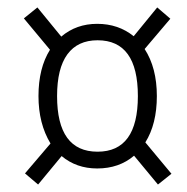

<svg xmlns="http://www.w3.org/2000/svg" viewBox="-20 -598 500 514"><path d="M439 -132.8 402.8 -104 338.9 -181.2Q298.8 -147 240.2 -147Q184.6 -147 145 -180.2L82 -104L46.9 -133.8L115.2 -213.9Q83 -267.1 83 -340.8Q83 -415.5 113.8 -464.8L43.9 -548.8L80.1 -578.1L144 -500Q184.1 -534.2 240.2 -534.2Q296.9 -534.2 337.9 -501L400.9 -578.1L436 -547.9L367.2 -466.8Q399.9 -416.5 399.9 -340.8Q399.9 -266.1 369.1 -216.8ZM241.2 -191.9Q349.1 -191.9 349.1 -340.8Q349.1 -490.2 241.2 -490.2Q188 -490.2 160.4 -452.6Q132.8 -415 132.8 -340.8Q132.8 -191.9 241.2 -191.9Z"/></svg>

Font: Fira Sans Compressed Light
Style: Italic
Weight: 300
Width: 3
Italic angle: -8°
Designer: Carrois Corporate & Edenspiekermann AG
Foundry: Carrois Corporate GbR & Edenspiekermann AG
Version: Version 4.203;PS 004.203;hotconv 1.0.88;makeotf.lib2.5.64775